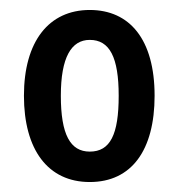

<svg xmlns="http://www.w3.org/2000/svg" viewBox="-20 -742 359 385"><path d="M290 -550C290 -663 240 -722 160 -722C78 -722 28 -659 28 -550C28 -442 76 -377 160 -377C244 -377 290 -441 290 -550ZM102 -550C102 -627 123 -662 160 -662C200 -662 218 -627 218 -550C218 -472 201 -438 160 -438C121 -438 102 -472 102 -550Z"/></svg>

Font: Noto Sans Devanagari ExtraCondensed Medium
Style: Regular
Weight: 500
Width: 2
Designer: Jelle Bosma - Monotype Design Team
Foundry: Monotype Imaging Inc.
Version: Version 2.004